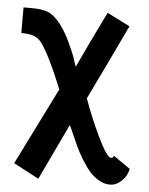

<svg xmlns="http://www.w3.org/2000/svg" viewBox="-52 -559 621 798"><g transform="rotate(5 259.0 -160.0)"><path d="M192.4 -181.6Q136.7 -318.8 100.6 -368.2Q85.9 -388.2 66.2 -394.8Q46.4 -401.4 14.6 -401.4V-508.3H47.9Q90.8 -508.3 115.7 -499Q140.6 -489.7 168 -456.1Q190.4 -428.2 211.4 -384.5Q232.4 -340.8 242.2 -311L252 -281.2Q272 -324.7 300.3 -383.5Q328.6 -442.4 346.7 -479.5L365.2 -516.1L460 -468.3Q388.2 -316.9 309.6 -154.8Q337.4 -76.2 375.7 3.4Q414.1 83 431.6 83Q436 83 438 81.1Q439.9 79.1 442.4 73.2L512.7 122.1Q510.7 133.8 502.9 149.2Q495.1 164.6 476.8 179.4Q458.5 194.3 435.5 194.3Q411.6 194.3 388.7 180.4Q365.7 166.5 349.1 147.2Q332.5 127.9 314.9 98.6Q297.4 69.3 287.6 48.1Q277.8 26.9 265.4 -1.7Q252.9 -30.3 249 -38.1L137.7 195.8L32.2 140.1Z"/></g></svg>

Font: Fantasque Sans Mono
Style: Bold
Weight: 700
Monospace: yes
Designer: Jany Belluz
Version: Version 1.8.0 ; ttfautohint (v1.8.2)